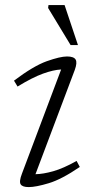

<svg xmlns="http://www.w3.org/2000/svg" viewBox="-20 -752 390 782"><path d="M69.5 -45 229 -469Q197.5 -467.5 154.8 -452Q112 -436.5 51.5 -399.5L37 -423.5Q116.5 -483.5 170.8 -502.8Q225 -522 253 -522Q280.5 -522 288 -509.5Q295.5 -497 284.5 -467L124.5 -42.5Q155.5 -43 196.5 -54.5Q237.5 -66 292 -96.5L305 -72Q231 -21.5 178.5 -5.8Q126 10 97 10Q71.5 10 64.2 -1.2Q57 -12.5 69.5 -45ZM297.5 -568.5H267.5L176 -719.5L177.5 -731.5H243Z"/></svg>

Font: Newsreader 6pt Light
Style: Italic
Weight: 300
Italic angle: -17°
Designer: Hugues Gentile
Foundry: Production Type
Version: Version 1.003; ttfautohint (v1.8.3)